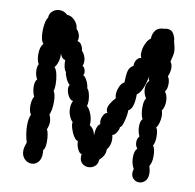

<svg xmlns="http://www.w3.org/2000/svg" viewBox="-79 -787 878 866"><g transform="rotate(10 360.0 -354.5)"><path d="M662 -315Q662 -299 657.5 -283.5Q653 -268 646 -260Q655 -251 655 -220Q655 -190 646 -178Q651 -173 654 -160Q657 -147 657 -131Q657 -101 646 -84Q652 -65 652 -50Q652 -27 640 -15Q628 -3 612 -3Q598 -3 587 -13Q576 -23 576 -40Q576 -49 579 -58Q566 -81 566 -110Q566 -139 579 -152Q569 -162 569 -180Q569 -197 579 -207Q569 -227 569 -252Q569 -277 579 -286Q569 -306 569 -339Q569 -372 579 -381Q565 -400 565 -426Q565 -449 579 -462Q575 -467 575 -476Q575 -483 577 -494.5Q579 -506 579 -516Q579 -490 567 -448.5Q555 -407 534 -392Q534 -326 509 -315Q509 -293 501 -263.5Q493 -234 485 -234Q485 -222 475.5 -207.5Q466 -193 457 -193Q460 -183 460 -171Q460 -157 455.5 -144.5Q451 -132 444 -125Q444 -107 437 -95Q430 -83 418 -72Q418 -53 405 -42Q392 -31 375 -31Q359 -31 347 -41.5Q335 -52 335 -71Q335 -80 336 -84Q326 -84 317.5 -101.5Q309 -119 309 -139Q300 -139 290 -154.5Q280 -170 274 -189.5Q268 -209 271 -219Q263 -225 255.5 -242Q248 -259 248 -278Q248 -298 256 -313Q243 -314 233.5 -331.5Q224 -349 224 -366Q224 -376 229 -381Q219 -389 210.5 -407Q202 -425 202 -436Q189 -449 189 -489Q175 -489 165 -514Q167 -495 161.5 -476.5Q156 -458 147 -449Q156 -441 161 -418.5Q166 -396 166 -373Q166 -352 162 -343Q172 -327 172 -294Q172 -257 162 -234Q170 -217 170 -200Q170 -185 162 -166Q166 -162 169 -146.5Q172 -131 172 -113Q172 -79 162 -72Q163 -66 163 -56Q163 -30 150.5 -16Q138 -2 120 -2Q102 -2 88 -16Q74 -30 74 -53Q74 -70 83 -91Q71 -132 71 -168Q71 -201 80 -219Q70 -232 70 -260Q70 -273 73 -284.5Q76 -296 80 -301Q70 -324 70 -347Q70 -371 80 -381Q75 -388 72 -399Q69 -410 69 -422Q69 -440 75 -449Q65 -466 65 -493Q65 -528 80 -543Q66 -557 66 -600Q66 -620 70 -638.5Q74 -657 80 -663Q80 -682 94 -694Q108 -706 126 -706Q147 -706 162 -691Q182 -691 198.5 -673Q215 -655 215 -636Q222 -630 227 -619.5Q232 -609 232 -598Q232 -590 229 -582Q241 -581 248.5 -568Q256 -555 256 -543Q264 -536 269.5 -523.5Q275 -511 275 -498Q275 -486 271 -475Q276 -475 280.5 -466.5Q285 -458 285 -448Q285 -440 281 -436Q292 -430 300.5 -411.5Q309 -393 309 -381Q316 -374 320.5 -358Q325 -342 325 -325Q325 -312 322 -301Q332 -294 341 -272.5Q350 -251 350 -231Q350 -223 349 -219Q361 -210 366.5 -202Q372 -194 376 -178Q378 -222 395 -231Q393 -239 393 -243Q393 -258 400.5 -272Q408 -286 418 -286Q413 -296 413 -303Q413 -325 444 -359Q441 -365 441 -375Q441 -392 448.5 -410Q456 -428 470 -436Q470 -466 474.5 -486.5Q479 -507 497 -516Q497 -534 505.5 -545.5Q514 -557 526 -557Q521 -565 521 -578Q521 -599 530.5 -621Q540 -643 553 -651Q553 -673 565.5 -689Q578 -705 605 -705Q610 -707 619 -707Q639 -707 648.5 -689.5Q658 -672 658 -658Q667 -627 667 -611Q667 -596 658 -564Q667 -554 667 -535Q667 -517 658 -496Q667 -486 667 -463Q667 -439 657 -427Q670 -410 670 -384Q670 -358 658 -340Q662 -329 662 -315Z"/></g></svg>

Font: Pangolin
Style: Regular
Weight: 400
Designer: Kevin Burke
Foundry: Google, Inc.
Version: Version 1.101